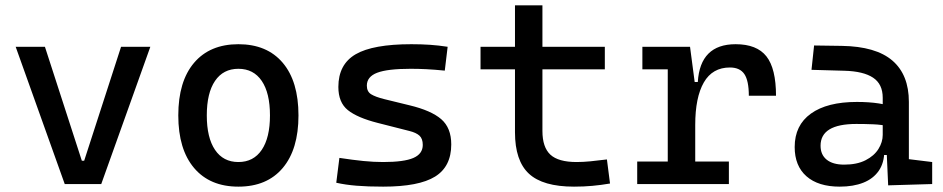

<svg xmlns="http://www.w3.org/2000/svg" viewBox="-20 -694 3556 724"><path d="M224.1 0 39.1 -517.6H149.4L288.6 -87.9H297.4L436.5 -517.6H546.9L361.8 0Z M878.9 9.8Q771.5 9.8 711.9 -60.5Q652.3 -130.9 652.3 -258.8Q652.3 -387.2 711.9 -457.3Q771.5 -527.3 878.9 -527.3Q986.8 -527.3 1046.1 -457.3Q1105.5 -387.2 1105.5 -258.8Q1105.5 -130.9 1046.1 -60.5Q986.8 9.8 878.9 9.8ZM878.9 -83Q936 -83 967 -128.9Q998 -174.8 998 -258.8Q998 -343.3 967 -388.9Q936 -434.6 878.9 -434.6Q821.8 -434.6 790.8 -388.9Q759.8 -343.3 759.8 -258.8Q759.8 -174.8 790.8 -128.9Q821.8 -83 878.9 -83Z M1424.8 9.8Q1366.2 9.8 1324.5 6.3Q1282.7 2.9 1248 -4.9L1259.8 -98.6Q1311 -90.8 1350.3 -86.9Q1389.6 -83 1424.8 -83Q1503.4 -83 1538.8 -98.4Q1574.2 -113.8 1574.2 -147.5Q1574.2 -170.9 1561.8 -182.4Q1549.3 -193.8 1523.4 -200.2L1404.3 -230.5Q1327.6 -250 1291.7 -278.8Q1255.9 -307.6 1255.9 -366.2Q1255.9 -451.2 1321 -489.3Q1386.2 -527.3 1531.2 -527.3Q1568.8 -527.3 1601.3 -525.1Q1633.8 -522.9 1668 -517.6L1657.2 -427.7Q1617.7 -431.6 1587.4 -433.1Q1557.1 -434.6 1528.3 -434.6Q1441.4 -434.6 1402.3 -419.7Q1363.3 -404.8 1363.3 -371.1Q1363.3 -348.6 1379.4 -338.6Q1395.5 -328.6 1428.7 -320.3L1524.4 -296.9Q1606 -277.3 1643.8 -244.6Q1681.6 -211.9 1681.6 -149.4Q1681.6 -65.9 1620.6 -28.1Q1559.6 9.8 1424.8 9.8Z M2144.5 9.8Q2026.9 9.8 1974.4 -39.1Q1921.9 -87.9 1921.9 -195.3V-283.2H2025.4V-200.2Q2025.4 -138.7 2055.4 -110.8Q2085.4 -83 2154.3 -83Q2178.7 -83 2206.1 -85.7Q2233.4 -88.4 2268.6 -92.8L2280.3 -2Q2246.1 3.9 2213.6 6.8Q2181.2 9.8 2144.5 9.8ZM1921.9 -244.1V-673.8H2025.4V-244.1ZM1792 -432.6V-517.6H2260.7V-432.6Z M2601.6 -222.7 2571.3 -384.8H2611.3Q2620.1 -527.3 2753.9 -527.3Q2834 -527.3 2870.1 -481.4Q2906.2 -435.5 2906.2 -333H2803.7Q2803.7 -389.6 2786.9 -414.6Q2770 -439.5 2732.4 -439.5Q2666.5 -439.5 2634 -383.1Q2601.6 -326.7 2601.6 -222.7ZM2382.8 0V-85H2728.5V0ZM2498 0V-517.6H2582L2601.6 -369.1V0ZM2402.3 -432.6V-517.6H2575.2L2585 -432.6Z M3329.1 4.9 3322.3 -148.4 3308.6 -191.4V-325.2Q3308.6 -377 3272.2 -401.1Q3235.8 -425.3 3164.1 -427.2L3040 -430.7L3049.8 -522.5L3154.3 -521Q3282.7 -519 3345 -465.6Q3407.2 -412.1 3407.2 -309.6V-93.8L3495.1 -83V0ZM3146.5 9.8Q3065.4 9.8 3021 -29.3Q2976.6 -68.4 2976.6 -139.6Q2976.6 -221.7 3037.8 -265.6Q3099.1 -309.6 3210.9 -309.6Q3257.3 -309.6 3293.7 -304Q3330.1 -298.3 3358.4 -287.1L3336.9 -216.8Q3304.2 -224.1 3272.9 -225.3Q3241.7 -226.6 3209 -226.6Q3074.2 -226.6 3074.2 -144.5Q3074.2 -110.4 3097.4 -91.8Q3120.6 -73.2 3163.1 -73.2Q3211.4 -73.2 3243.9 -89.8Q3276.4 -106.4 3292.5 -132.3Q3308.6 -158.2 3308.6 -185.5V-242.2L3338.9 -109.4H3297.9L3314.5 -125Q3314.5 -80.1 3293.7 -50Q3272.9 -20 3235.4 -5.1Q3197.8 9.8 3146.5 9.8Z"/></svg>

Font: Cascadia Mono PL
Style: Regular
Weight: 400
Monospace: yes
Designer: Aaron Bell
Foundry: Saja Typeworks
Version: Version 2102.003